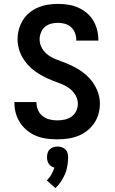

<svg xmlns="http://www.w3.org/2000/svg" viewBox="-20 -702 590 984"><path d="M273 12Q246 12 219 8.5Q192 5 167 -5Q142 -15 120.5 -32Q99 -49 84 -71.5Q69 -94 61.5 -120Q54 -146 54 -173V-179H167V-176Q167 -156 175 -137.5Q183 -119 198.5 -107Q214 -95 233.5 -90Q253 -85 273 -85Q292 -85 311 -89Q330 -93 346 -104Q362 -115 370.5 -133Q379 -151 379 -170Q379 -194 366 -215.5Q353 -237 333 -251Q313 -265 290 -273.5Q267 -282 244.5 -291Q222 -300 200.5 -311.5Q179 -323 159.5 -337Q140 -351 123.5 -369Q107 -387 95 -408Q83 -429 76.5 -453Q70 -477 70 -501Q70 -527 77 -552Q84 -577 97.5 -599Q111 -621 131.5 -637.5Q152 -654 176 -664Q200 -674 225.5 -678Q251 -682 277 -682Q303 -682 329 -678Q355 -674 378.5 -664Q402 -654 422.5 -637.5Q443 -621 456.5 -599Q470 -577 477 -551.5Q484 -526 484 -500V-494H371V-497Q371 -515 364.5 -532.5Q358 -550 344.5 -562.5Q331 -575 313 -580Q295 -585 277 -585Q259 -585 241.5 -580.5Q224 -576 210.5 -564.5Q197 -553 190 -535.5Q183 -518 183 -501Q183 -476 195.5 -454.5Q208 -433 228 -419Q248 -405 271 -396.5Q294 -388 316.5 -379Q339 -370 360.5 -359Q382 -348 402 -333.5Q422 -319 438.5 -301Q455 -283 467 -262Q479 -241 485.5 -217.5Q492 -194 492 -170Q492 -143 484.5 -117Q477 -91 461.5 -69Q446 -47 424.5 -30.5Q403 -14 378 -4.5Q353 5 326.5 8.5Q300 12 273 12ZM264 262 220 223Q234 209 243.5 192Q253 175 259 157Q250 155 242.5 150Q235 145 230 137.5Q225 130 223 121.5Q221 113 221 104Q221 93 224 82Q227 71 235 63.5Q243 56 253.5 52.5Q264 49 275 49Q286 49 296.5 52.5Q307 56 315 63.5Q323 71 326 82Q329 93 329 104Q329 126 325.5 147.5Q322 169 313.5 189.5Q305 210 292.5 228.5Q280 247 264 262Z"/></svg>

Font: Lode Term
Style: Bold
Weight: 700
Monospace: yes
Designer: Belleve Invis
Foundry: Belleve Invis
Version: Version 29.2.0